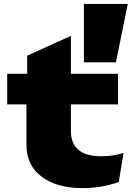

<svg xmlns="http://www.w3.org/2000/svg" viewBox="-20 -946 681 989"><path d="M116.2 -200.2V-408.2H17.1V-565.9H120.1V-659.2L345.2 -761.2V-565.9H587.9V-408.2H345.2V-272Q345.2 -141.1 502 -141.1Q563 -141.1 616.2 -158.2L591.8 -8.8Q506.8 22.9 403.8 22.9Q273.4 22.9 194.8 -35.6Q116.2 -94.2 116.2 -200.2ZM412.1 -925.8H638.2L577.1 -625H412.1Z"/></svg>

Font: Mattone
Style: Bold
Weight: 700
Width: 6
Designer: Nunzio Mazzaferro
Foundry: Collletttivo
Version: Version 2.000;Glyphs 3.2 (3217)